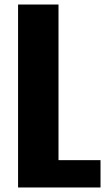

<svg xmlns="http://www.w3.org/2000/svg" viewBox="-20 -830 483 850"><path d="M60 0V-810H239V-121H425V0Z"/></svg>

Font: Oswald
Style: Bold
Weight: 700
Designer: Vernon Adams
Foundry: Vernon Adams
Version: Version 4.103;gftools[0.9.33.dev8+g029e19f]